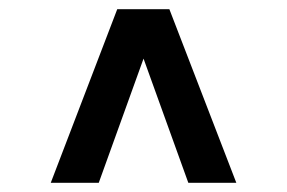

<svg xmlns="http://www.w3.org/2000/svg" viewBox="-20 -688 622 416"><path d="M90 -292 234 -668H347L492 -292H388L291 -561L194 -292Z"/></svg>

Font: Gantari SemiBold
Style: Regular
Weight: 600
Designer: Anugrah Pasau
Foundry: Lafontype
Version: Version 1.000; ttfautohint (v1.8.3)